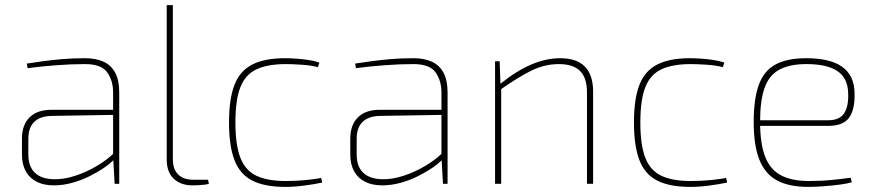

<svg xmlns="http://www.w3.org/2000/svg" viewBox="-20 -720 3430 752"><path d="M314 -492Q355 -492 385 -478.5Q415 -465 431 -435.5Q447 -406 447 -358V0H429L423 -106V-112V-358Q423 -404 400 -436.5Q377 -469 313 -469Q259 -469 200 -464.5Q141 -460 88 -453L85 -471Q117 -476 150.5 -480.5Q184 -485 224 -488.5Q264 -492 314 -492ZM427 -290 426 -270 181 -266Q137 -265 114 -242.5Q91 -220 91 -177V-115Q91 -68 116.5 -43.5Q142 -19 191 -18Q230 -17 274.5 -31.5Q319 -46 360 -70.5Q401 -95 428 -122V-97Q414 -81 388.5 -63.5Q363 -46 331 -30Q299 -14 263 -4Q227 6 191 6Q152 6 124 -8Q96 -22 81 -49Q66 -76 66 -115V-177Q66 -231 96 -260.5Q126 -290 181 -290Z M657 -700V-96Q657 -57 678 -36.5Q699 -16 737 -16H795L798 0Q792 2 780 3.5Q768 5 755.5 5.5Q743 6 734 6Q688 6 660.5 -20Q633 -46 633 -95V-700Z M1096 -492Q1114 -492 1137.5 -490.5Q1161 -489 1185.5 -485.5Q1210 -482 1231 -475L1225 -457Q1199 -464 1161.5 -466.5Q1124 -469 1100 -469Q1028 -469 984.5 -448.5Q941 -428 921.5 -378.5Q902 -329 902 -240Q902 -152 921.5 -102Q941 -52 984.5 -31.5Q1028 -11 1100 -11Q1114 -11 1138 -12Q1162 -13 1189 -16Q1216 -19 1238 -23L1242 -5Q1209 2 1171 7Q1133 12 1097 12Q1017 12 968.5 -12.5Q920 -37 898.5 -92.5Q877 -148 877 -240Q877 -333 898.5 -388Q920 -443 968.5 -467.5Q1017 -492 1096 -492Z M1600 -492Q1641 -492 1671 -478.5Q1701 -465 1717 -435.5Q1733 -406 1733 -358V0H1715L1709 -106V-112V-358Q1709 -404 1686 -436.5Q1663 -469 1599 -469Q1545 -469 1486 -464.5Q1427 -460 1374 -453L1371 -471Q1403 -476 1436.5 -480.5Q1470 -485 1510 -488.5Q1550 -492 1600 -492ZM1713 -290 1712 -270 1467 -266Q1423 -265 1400 -242.5Q1377 -220 1377 -177V-115Q1377 -68 1402.5 -43.5Q1428 -19 1477 -18Q1516 -17 1560.5 -31.5Q1605 -46 1646 -70.5Q1687 -95 1714 -122V-97Q1700 -81 1674.5 -63.5Q1649 -46 1617 -30Q1585 -14 1549 -4Q1513 6 1477 6Q1438 6 1410 -8Q1382 -22 1367 -49Q1352 -76 1352 -115V-177Q1352 -231 1382 -260.5Q1412 -290 1467 -290Z M2174 -492Q2303 -492 2303 -361V0H2279V-358Q2279 -415 2252 -442Q2225 -469 2169 -469Q2114 -469 2062.5 -444Q2011 -419 1940 -369V-392Q2002 -442 2060 -467Q2118 -492 2174 -492ZM1937 -480 1940 -392 1943 -376V0H1919V-480Z M2682 -492Q2700 -492 2723.5 -490.5Q2747 -489 2771.5 -485.5Q2796 -482 2817 -475L2811 -457Q2785 -464 2747.5 -466.5Q2710 -469 2686 -469Q2614 -469 2570.5 -448.5Q2527 -428 2507.5 -378.5Q2488 -329 2488 -240Q2488 -152 2507.5 -102Q2527 -52 2570.5 -31.5Q2614 -11 2686 -11Q2700 -11 2724 -12Q2748 -13 2775 -16Q2802 -19 2824 -23L2828 -5Q2795 2 2757 7Q2719 12 2683 12Q2603 12 2554.5 -12.5Q2506 -37 2484.5 -92.5Q2463 -148 2463 -240Q2463 -333 2484.5 -388Q2506 -443 2554.5 -467.5Q2603 -492 2682 -492Z M3138 -492Q3232 -492 3279 -458Q3326 -424 3327 -356Q3329 -292 3306 -259.5Q3283 -227 3224 -227H2946V-249H3224Q3268 -249 3286 -276Q3304 -303 3302 -354Q3301 -414 3260 -441.5Q3219 -469 3139 -469Q3072 -469 3032 -447Q2992 -425 2974.5 -375.5Q2957 -326 2957 -243Q2957 -157 2977 -106Q2997 -55 3039.5 -33Q3082 -11 3149 -11Q3198 -11 3241 -15.5Q3284 -20 3312 -24L3316 -6Q3300 -1 3269.5 3Q3239 7 3205.5 9.5Q3172 12 3146 12Q3070 12 3023 -13.5Q2976 -39 2954 -95Q2932 -151 2932 -242Q2932 -334 2952.5 -389Q2973 -444 3018.5 -468Q3064 -492 3138 -492Z"/></svg>

Font: Exo 2 Thin
Style: Regular
Weight: 250
Designer: Natanael Gama
Foundry: Natanael Gama
Version: Version 2.010